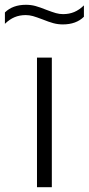

<svg xmlns="http://www.w3.org/2000/svg" viewBox="-62 -782 370 802"><path d="M92.5 0V-541.5H154.5V0ZM115.5 -701Q90.5 -710.5 75.5 -714.8Q60.5 -719 45.5 -719Q20 -719 -1 -710.2Q-22 -701.5 -41.5 -682.5V-730Q-9 -762 46.5 -762Q67.5 -762 86.5 -756.8Q105.5 -751.5 131.5 -741Q156.5 -731.5 171.5 -727.2Q186.5 -723 201.5 -723Q227 -723 248 -731.8Q269 -740.5 288.5 -759.5V-712Q256 -680 200.5 -680Q180 -680 160.8 -685.2Q141.5 -690.5 115.5 -701Z"/></svg>

Font: Encode Sans Expanded Light
Style: Regular
Weight: 300
Width: 7
Designer: Multiple Designers
Foundry: Impallari Type
Version: Version 2.000